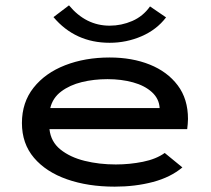

<svg xmlns="http://www.w3.org/2000/svg" viewBox="-20 -688 790 718"><path d="M409 10Q309 10 230.5 -17.5Q152 -45 107 -98Q62 -151 62 -228Q62 -305 105.5 -360Q149 -415 223.5 -444Q298 -473 390 -473Q474 -473 540 -446.5Q606 -420 644.5 -369Q683 -318 683 -243Q683 -234 682 -224Q681 -214 680 -205H165Q170 -158 206 -129Q242 -100 296.5 -86.5Q351 -73 413 -73Q465 -73 514.5 -83Q564 -93 596 -116L662 -62Q618 -25 552 -7.5Q486 10 409 10ZM168 -284H577Q575 -319 548 -343.5Q521 -368 477.5 -380Q434 -392 382 -392Q331 -392 286 -381Q241 -370 209 -346Q177 -322 168 -284ZM541 -664 601 -623Q566 -577 509.5 -552.5Q453 -528 390 -528Q261 -528 180 -624L238 -668Q301 -592 390 -592Q434 -592 474.5 -609.5Q515 -627 541 -664Z"/></svg>

Font: Inconsolata ExtraExpanded SemiBold
Style: Regular
Weight: 600
Width: 8
Monospace: yes
Designer: Raph Levien, Cyreal, Brenton Simpson
Foundry: Raph Levien, Cyreal, Google
Version: Version 3.001; ttfautohint (v1.8.2.53-6de2)